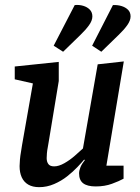

<svg xmlns="http://www.w3.org/2000/svg" viewBox="-20 -765 579 794"><path d="M142 9Q115 9 97 -1.5Q79 -12 70 -31.5Q61 -51 61 -78Q61 -89 62.5 -105.5Q64 -122 67 -138.5Q70 -155 71 -164L116 -420L41 -437V-490L223 -509V-430L181 -176Q180 -168 177.5 -155.5Q175 -143 174 -131Q173 -119 173 -111Q173 -96 180 -86.5Q187 -77 204 -77Q223 -77 246 -90Q269 -103 289.5 -121Q310 -139 323 -151L384 -499L492 -511L420 -80H491V-26Q473 -16 443 -5Q413 6 376 6Q341 6 324 -7Q307 -20 307 -48Q307 -59 312.5 -73Q318 -87 331 -103L328 -105Q318 -93 300 -74Q282 -55 258 -36Q234 -17 204 -4Q174 9 142 9ZM399 -551 361 -576 447 -744Q466 -745 482.5 -740Q499 -735 509.5 -724.5Q520 -714 520 -697Q520 -680 506 -660.5Q492 -641 470 -620ZM241 -551 202 -576 289 -744Q307 -746 324 -741Q341 -736 351.5 -725Q362 -714 362 -697Q362 -680 348 -660.5Q334 -641 312 -620Z"/></svg>

Font: Faustina Light SemiBold
Style: Italic
Weight: 600
Italic angle: -8°
Version: Version 1.200